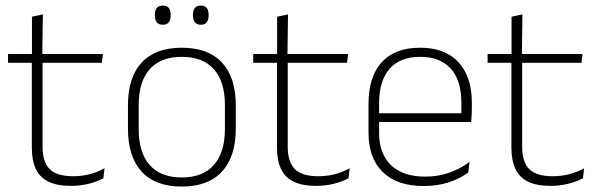

<svg xmlns="http://www.w3.org/2000/svg" viewBox="-20 -674 2199 706"><path d="M242 9.5Q190.5 9.5 158.8 -5.8Q127 -21 112 -52.2Q97 -83.5 97 -130.5V-459H136.5V-134.5Q136.5 -79 162.2 -52.5Q188 -26 249 -26Q279.5 -26 308.8 -33.2Q338 -40.5 364.5 -55.5L360 -18.5Q337 -6 305.8 1.8Q274.5 9.5 242 9.5ZM354.5 -443H9.5V-475.5H358.5ZM135.5 -469.5H97.5V-612.5L137.5 -621Z M648.5 12Q551 12 500.8 -43Q450.5 -98 450.5 -201V-286.5Q450.5 -389.5 501 -444Q551.5 -498.5 648.5 -498.5Q745.5 -498.5 796.2 -444Q847 -389.5 847 -286.5V-201Q847 -98 796.2 -43Q745.5 12 648.5 12ZM648.5 -21.5Q725.5 -21.5 766.2 -67.2Q807 -113 807 -199.5V-288Q807 -374 766.5 -419.5Q726 -465 648.5 -465Q571 -465 530.5 -419.5Q490 -374 490 -288V-199.5Q490 -113 530.5 -67.2Q571 -21.5 648.5 -21.5ZM578.5 -583Q564 -583 556.8 -591.8Q549.5 -600.5 549.5 -617V-620.5Q549.5 -636.5 556.8 -645Q564 -653.5 578.5 -653.5Q593.5 -653.5 600.5 -645Q607.5 -636.5 607.5 -620.5V-617Q607.5 -600.5 600.5 -591.8Q593.5 -583 578.5 -583ZM718.5 -583Q704 -583 696.8 -591.8Q689.5 -600.5 689.5 -617V-620.5Q689.5 -636.5 696.8 -645Q704 -653.5 718.5 -653.5Q733 -653.5 740 -645Q747 -636.5 747 -620.5V-617Q747 -600.5 740 -591.8Q733 -583 718.5 -583Z M1143.5 9.5Q1092 9.5 1060.2 -5.8Q1028.5 -21 1013.5 -52.2Q998.5 -83.5 998.5 -130.5V-459H1038V-134.5Q1038 -79 1063.8 -52.5Q1089.5 -26 1150.5 -26Q1181 -26 1210.2 -33.2Q1239.5 -40.5 1266 -55.5L1261.5 -18.5Q1238.5 -6 1207.2 1.8Q1176 9.5 1143.5 9.5ZM1256 -443H911V-475.5H1260ZM1037 -469.5H999V-612.5L1039 -621Z M1538 10Q1440 10 1387.5 -41.2Q1335 -92.5 1335 -187V-290.5Q1335 -391.5 1383.5 -445Q1432 -498.5 1525 -498.5Q1587 -498.5 1629.2 -474.2Q1671.5 -450 1693.2 -404.8Q1715 -359.5 1715 -295.5V-278Q1715 -265.5 1714.5 -252.8Q1714 -240 1712.5 -225.5H1676Q1676.5 -245.5 1676.5 -263.2Q1676.5 -281 1676.5 -296Q1676.5 -350.5 1659.2 -388Q1642 -425.5 1608.2 -445.2Q1574.5 -465 1525 -465Q1451 -465 1412.5 -421Q1374 -377 1374 -293V-245V-239V-184.5Q1374 -147 1385 -117.5Q1396 -88 1417.2 -67.2Q1438.5 -46.5 1470 -35.5Q1501.5 -24.5 1543 -24.5Q1590 -24.5 1630.5 -38.5Q1671 -52.5 1706.5 -78.5L1702 -40Q1671.5 -17 1629.8 -3.5Q1588 10 1538 10ZM1702.5 -225.5H1355V-257.5H1702.5Z M2005.5 9.5Q1954 9.5 1922.2 -5.8Q1890.5 -21 1875.5 -52.2Q1860.5 -83.5 1860.5 -130.5V-459H1900V-134.5Q1900 -79 1925.8 -52.5Q1951.5 -26 2012.5 -26Q2043 -26 2072.2 -33.2Q2101.5 -40.5 2128 -55.5L2123.5 -18.5Q2100.5 -6 2069.2 1.8Q2038 9.5 2005.5 9.5ZM2118 -443H1773V-475.5H2122ZM1899 -469.5H1861V-612.5L1901 -621Z"/></svg>

Font: Anek Kannada Medium ExtraLight
Style: Regular
Weight: 250
Version: Version 1.003